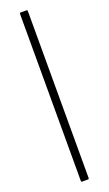

<svg xmlns="http://www.w3.org/2000/svg" viewBox="-192 -864 613 1083"><g transform="rotate(-20 114.0 -322.5)"><path d="M97 185Q91 185 91 179V-824Q91 -830 97 -830H131Q138 -830 138 -824V179Q138 185 131 185Z"/></g></svg>

Font: Sofia Sans Semi Condensed Light
Style: Regular
Weight: 300
Designer: Botio Nikoltchev, Ani Petrova
Foundry: lettersoup
Version: Version 4.100; ttfautohint (v1.8.4.7-5d5b)